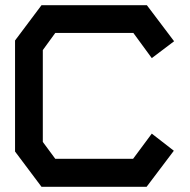

<svg xmlns="http://www.w3.org/2000/svg" viewBox="-20 -720 731 740"><path d="M565 -496 494 -593H193L145 -527V-173L193 -108H493L565 -205L650 -139L545 0H140L38 -136V-564L140 -700H546L651 -561Z"/></svg>

Font: Turret Road ExtraBold
Style: Regular
Weight: 800
Designer: Noponies
Foundry: Noponies
Version: Version 1.001; ttfautohint (v1.8)